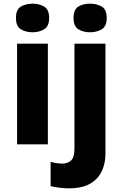

<svg xmlns="http://www.w3.org/2000/svg" viewBox="-20 -787 668 1047"><path d="M241 -549V0H73V-549ZM158 -767Q194 -767 221 -751Q248 -735 248 -689Q248 -644 221 -627.5Q194 -611 158 -611Q120 -611 93.5 -627.5Q67 -644 67 -689Q67 -735 93.5 -751Q120 -767 158 -767ZM356 240Q332 240 303.5 236.5Q275 233 256 228V96Q273 100 288 102.5Q303 105 321 105Q348 105 367 88.5Q386 72 386 22V-549H555V53Q555 103 535.5 145.5Q516 188 472.5 214Q429 240 356 240ZM381 -689Q381 -735 407 -751Q433 -767 471 -767Q508 -767 535 -751Q562 -735 562 -689Q562 -644 535 -627.5Q508 -611 471 -611Q433 -611 407 -627.5Q381 -644 381 -689Z"/></svg>

Font: Noto Sans Cham ExtraBold
Style: Regular
Weight: 800
Version: Version 2.002